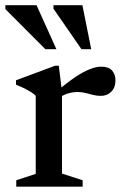

<svg xmlns="http://www.w3.org/2000/svg" viewBox="-33 -700 464 720"><path d="M346.5 -450Q374 -450 387 -435.8Q400 -421.5 400 -399Q400 -371.5 384.2 -356Q368.5 -340.5 345.5 -340.5Q329.5 -340.5 315.5 -344.2Q301.5 -348 287.2 -351.5Q273 -355 256.5 -355Q245 -355 232 -352.2Q219 -349.5 206.8 -343.8Q194.5 -338 183.5 -330L171.5 -350Q202.5 -377 228 -396Q253.5 -415 274.8 -426.8Q296 -438.5 313.8 -444.2Q331.5 -450 346.5 -450ZM199.5 -356V-49L277 -24V0H28V-24L101 -48V-340.5Q94 -348 83.2 -354.8Q72.5 -361.5 58.5 -368.5Q44.5 -375.5 27 -382.5V-399L173.5 -453.5H187.5ZM178.5 -515.5H137L-13 -666V-680.5H104ZM309 -515.5H272.5L167.5 -667.5V-680.5H276Z"/></svg>

Font: Newsreader 16pt 16pt Medium
Style: Regular
Weight: 500
Version: Version 1.003